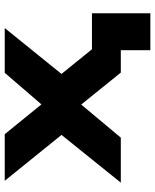

<svg xmlns="http://www.w3.org/2000/svg" viewBox="60 -604 671 832"><g transform="rotate(-90 396.0 -187.5)"><path d="M595 128V0H547V-125H755V128ZM21 0 265 -303 270 -205 29 -503H231L365 -338H355L497 -503H691L450 -205L455 -303L700 0H498L355 -177H364L216 0Z"/></g></svg>

Font: Nunito Sans 7pt Expanded ExtraBold
Style: Regular
Weight: 800
Width: 7
Designer: Vernon Adams
Foundry: Vernon Adams
Version: Version 3.101;gftools[0.9.27]